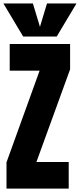

<svg xmlns="http://www.w3.org/2000/svg" viewBox="-23 -1121 475 1141"><path d="M15.6 0V-156.2L212.4 -701.2H34.7V-859.4H393.6V-709L193.4 -158.2H385.3V0ZM114.7 -903.8 -2.9 -1100.6H172.4L214.4 -961.4L256.3 -1100.6H431.6L314 -903.8Z"/></svg>

Font: Anton SC
Style: Regular
Weight: 400
Designer: Vernon Adams
Foundry: Vernon Adams
Version: Version 2.116; ttfautohint (v1.8.4.7-5d5b)